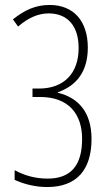

<svg xmlns="http://www.w3.org/2000/svg" viewBox="-20 -744 451 774"><path d="M170 10C288 10 349 -58 349 -184C349 -293 294 -351 213 -370V-372C290 -399 334 -457 334 -552C334 -660 276 -724 180 -724C124 -724 80 -704 32 -666L53 -637C92 -671 133 -690 176 -690C252 -690 297 -640 297 -550C297 -451 240 -387 137 -387H111V-353H142C255 -353 311 -286 311 -184C311 -79 267 -24 172 -24C121 -24 78 -37 39 -58V-19C78 -1 124 10 170 10Z"/></svg>

Font: Noto Sans Gurmukhi UI ExtraCondensed ExtraLight
Style: Regular
Weight: 200
Width: 2
Designer: Jelle Bosma - Monotype Design Team
Foundry: Monotype Imaging Inc.
Version: Version 2.004